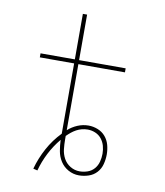

<svg xmlns="http://www.w3.org/2000/svg" viewBox="-84 -805 768 893"><g transform="rotate(10 300.0 -358.0)"><path d="M153 19 133 14Q147 -37 172.5 -84Q198 -131 235 -169Q235 -172 235 -174.5Q235 -177 235 -180Q235 -185 235 -190.5Q235 -196 235 -201V-501H73V-520H235V-735H255V-520H475V-501H255V-201Q255 -198 255 -195Q255 -192 255 -189Q275 -207 300 -217.5Q325 -228 352 -228Q374 -228 395.5 -219.5Q417 -211 431.5 -194Q446 -177 452 -155Q458 -133 458 -110Q458 -87 452 -64Q446 -41 430.5 -24Q415 -7 392.5 0.5Q370 8 347 8Q320 8 296.5 -5Q273 -18 259 -40Q245 -62 240.5 -88Q236 -114 235 -140Q206 -105 185.5 -65Q165 -25 153 19ZM347 -11Q366 -11 384.5 -17.5Q403 -24 415.5 -38.5Q428 -53 433 -72Q438 -91 438 -110Q438 -129 433 -147Q428 -165 416.5 -179.5Q405 -194 387.5 -201.5Q370 -209 351 -209Q337 -209 323.5 -205.5Q310 -202 298 -195.5Q286 -189 275.5 -180.5Q265 -172 255 -162Q255 -158 255 -154Q255 -150 255 -147Q255 -123 257.5 -100Q260 -77 271 -56.5Q282 -36 302.5 -23.5Q323 -11 347 -11Z"/></g></svg>

Font: Zed Sans Thin Extended
Style: Regular
Weight: 100
Width: 7
Designer: Belleve Invis
Foundry: Belleve Invis
Version: Version 1.0.0; ttfautohint (v1.8.4)